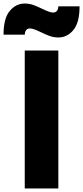

<svg xmlns="http://www.w3.org/2000/svg" viewBox="-85 -1066 470 1086"><path d="M306 -854ZM245 -854Q218 -854 193 -863.5Q168 -873 146 -884Q103 -905 85 -905Q57 -905 55 -870H-65Q-65 -962 -30 -1004Q5 -1046 55 -1046Q82 -1046 107 -1036.5Q132 -1027 154 -1016Q197 -995 215 -995Q243 -995 245 -1030H365Q365 -938 330 -896Q295 -854 245 -854ZM245 0H55V-780H245Z"/></svg>

Font: Tanohe Sans Black
Style: Regular
Weight: 900
Designer: Village Type and Design LLC & Cristiano Sobral
Foundry: Cooper Hewitt Smithsonian Design Museum
Version: Version 1.00;March 11, 2020;FontCreator 12.0.0.2522 64-bit; 